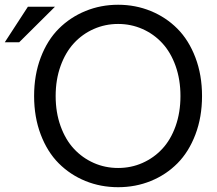

<svg xmlns="http://www.w3.org/2000/svg" viewBox="-20 -760 906 800"><path d="M96.2 -731.9H209L60.1 -584H0ZM232.4 -485.1Q211.9 -428.2 211.9 -359.9Q211.9 -291.5 232.4 -234.6Q252.9 -177.7 288.1 -139.9Q323.2 -102.1 370.6 -81.1Q418 -60.1 472.2 -60.1Q526.4 -60.1 573.7 -81.1Q621.1 -102.1 656.2 -139.9Q691.4 -177.7 711.7 -234.6Q731.9 -291.5 731.9 -359.9Q731.9 -428.2 711.7 -485.1Q691.4 -542 656.2 -580.1Q621.1 -618.2 573.5 -639.2Q525.9 -660.2 472.2 -660.2Q418.5 -660.2 370.8 -639.2Q323.2 -618.2 288.1 -580.1Q252.9 -542 232.4 -485.1ZM149.7 -199.5Q122.1 -272 122.1 -359.9Q122.1 -447.8 149.7 -520.3Q177.2 -592.8 224.9 -640.4Q272.5 -688 336.2 -714.1Q399.9 -740.2 472.2 -740.2Q544.4 -740.2 608.2 -714.1Q671.9 -688 719.2 -640.4Q766.6 -592.8 794.2 -520.3Q821.8 -447.8 821.8 -359.9Q821.8 -272 794.2 -199.5Q766.6 -127 719.2 -79.3Q671.9 -31.7 608.4 -5.9Q544.9 20 472.2 20Q399.4 20 335.9 -5.9Q272.5 -31.7 224.9 -79.3Q177.2 -127 149.7 -199.5Z"/></svg>

Font: Miedinger*
Style: Book
Weight: 400
Version: Version 001.000